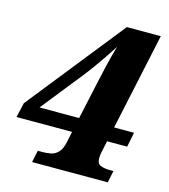

<svg xmlns="http://www.w3.org/2000/svg" viewBox="-107 -799 779 885"><g transform="rotate(15 282.0 -357.0)"><path d="M128 0 140 -57H163Q181 -57 200.5 -60.5Q220 -64 235.5 -79Q251 -94 259 -129L270 -182H5L21 -252L389 -714H551L452 -252H547L533 -182H437L426 -129Q424 -123 423 -112.5Q422 -102 422 -97Q422 -72 439 -64.5Q456 -57 485 -57H501L489 0ZM253 -449 96 -252H285L322 -422Q330 -460 342.5 -513.5Q355 -567 369 -614Q353 -589 332 -558Q311 -527 290 -498Q269 -469 253 -449Z"/></g></svg>

Font: Noto Serif Tamil ExtraBold
Style: Italic
Weight: 800
Italic angle: -12°
Designer: Indian Type Foundry, Tom Grace, and the Monotype Design Team
Foundry: Monotype Imaging Inc.
Version: Version 2.003; ttfautohint (v1.8.4.7-5d5b)